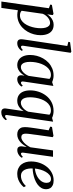

<svg xmlns="http://www.w3.org/2000/svg" viewBox="893 -1752 1112 2939"><g transform="rotate(90 1449.5 -282.0)"><path d="M3 253.5 105.5 -474 49.5 -494.5 54.5 -520 191.5 -544.5 210.5 -533 199 -447.5Q215 -475 239.5 -497.5Q264 -520 294.2 -533.2Q324.5 -546.5 358.5 -546.5Q411.5 -546.5 447 -522Q482.5 -497.5 500.2 -452.2Q518 -407 518 -346Q518 -295.5 504.5 -244.8Q491 -194 464.8 -148.2Q438.5 -102.5 400.5 -66.8Q362.5 -31 313.5 -10.5Q264.5 10 206 10Q188.5 10 170.8 7.2Q153 4.5 136.5 0.5L100.5 253.5ZM144.5 -57Q156.5 -44.5 173.8 -37.8Q191 -31 214 -31Q253.5 -31 285.2 -50.2Q317 -69.5 340.8 -102.5Q364.5 -135.5 380.2 -177Q396 -218.5 403.8 -263Q411.5 -307.5 411.5 -350Q411.5 -394.5 402 -426.2Q392.5 -458 374.2 -475Q356 -492 329 -492Q300.5 -492 273.2 -476Q246 -460 224.2 -434.8Q202.5 -409.5 191 -381Z M679.5 -79.5Q677.5 -63 682.5 -55Q687.5 -47 696.5 -47Q706 -47 717.8 -53.2Q729.5 -59.5 746 -77L757.5 -54.5Q749 -42.5 733 -27.2Q717 -12 693.8 -0.8Q670.5 10.5 640 10.5Q622.5 10.5 608.8 4.5Q595 -1.5 587.2 -15.2Q579.5 -29 580 -51.5Q580 -56 580.8 -63.2Q581.5 -70.5 582.5 -79Q583.5 -87.5 584.5 -95L683.5 -755.5L619.5 -772L625.5 -798L771 -817.5L787.5 -806Z M1227.5 -86Q1224.5 -63.5 1230.5 -55Q1236.5 -46.5 1246.5 -46.5Q1256 -46.5 1267.2 -53.2Q1278.5 -60 1292.5 -74.5L1304.5 -52Q1299 -43 1283.5 -28Q1268 -13 1244.8 -1.2Q1221.5 10.5 1192.5 10.5Q1162 10.5 1145.5 -7.2Q1129 -25 1131.5 -59L1137.5 -101Q1122.5 -73 1099 -47.5Q1075.5 -22 1044.8 -5.8Q1014 10.5 977.5 10.5Q928 10.5 893 -14.2Q858 -39 839.5 -83.2Q821 -127.5 821 -186.5Q821 -237 834.2 -288.2Q847.5 -339.5 873.8 -385.5Q900 -431.5 938.2 -467.5Q976.5 -503.5 1026.2 -524.5Q1076 -545.5 1136.5 -545.5Q1162.5 -545.5 1188.8 -539.2Q1215 -533 1236 -523.5L1295 -542.5ZM1187.5 -482Q1177.5 -492.5 1162.5 -498.8Q1147.5 -505 1127.5 -505Q1087 -505 1055 -486Q1023 -467 998.8 -434.5Q974.5 -402 958.5 -360.8Q942.5 -319.5 934.5 -274.5Q926.5 -229.5 926.5 -186.5Q926.5 -138 936.5 -106.8Q946.5 -75.5 964.2 -60.2Q982 -45 1005 -45Q1027.5 -45 1047.8 -54.8Q1068 -64.5 1086 -81.5Q1104 -98.5 1118 -120Q1132 -141.5 1141 -164.5Z M1740.5 166.5Q1738.5 181 1742.8 189Q1747 197 1756 197Q1766.5 197 1779.5 189.2Q1792.5 181.5 1806.5 167L1818 189.5Q1810.5 200.5 1794.8 215.8Q1779 231 1755.2 242.8Q1731.5 254.5 1699 254.5Q1664 254.5 1649.8 235.2Q1635.5 216 1640.5 182.5L1680.5 -88.5Q1664 -61 1640.8 -38.2Q1617.5 -15.5 1588.2 -2.5Q1559 10.5 1522.5 10.5Q1470.5 10.5 1434.8 -14Q1399 -38.5 1381 -83Q1363 -127.5 1363 -188Q1363 -251 1383 -314.2Q1403 -377.5 1442.8 -429.8Q1482.5 -482 1541.8 -513.8Q1601 -545.5 1679 -545.5Q1707 -545.5 1735 -539.2Q1763 -533 1784.5 -522.5L1842 -538.5ZM1735.5 -481.5Q1724.5 -493.5 1708.2 -499.2Q1692 -505 1673 -505Q1629.5 -505 1596 -485.5Q1562.5 -466 1538.5 -432.8Q1514.5 -399.5 1499 -358Q1483.5 -316.5 1476 -271.8Q1468.5 -227 1468.5 -185Q1468.5 -137.5 1479 -106.2Q1489.5 -75 1508.2 -59.8Q1527 -44.5 1551 -44.5Q1580 -44.5 1606.5 -59.8Q1633 -75 1654.8 -100.5Q1676.5 -126 1689 -156.5Z M2036.5 10.5Q2004 10.5 1979 -1.8Q1954 -14 1939.5 -39.8Q1925 -65.5 1925 -107Q1925 -122 1927 -145Q1929 -168 1932.5 -194Q1936 -220 1939.5 -244Q1943 -268 1945.5 -285L1974 -470.5L1918 -494L1923 -521.5L2059.5 -544L2079 -532.5L2044 -284Q2042 -264.5 2038.8 -242.2Q2035.5 -220 2032.5 -197.5Q2029.5 -175 2027.5 -155.5Q2025.5 -136 2025.5 -122.5Q2025.5 -96 2031.8 -80.5Q2038 -65 2050.5 -58.5Q2063 -52 2081 -52Q2107.5 -52 2135.8 -71Q2164 -90 2189.8 -121.5Q2215.5 -153 2234 -190.5L2282 -537H2380L2316.5 -83.5Q2314 -65.5 2318.2 -56Q2322.5 -46.5 2332 -46.5Q2342 -46.5 2354.2 -53.8Q2366.5 -61 2382 -77L2393.5 -54Q2386.5 -43.5 2370 -28.2Q2353.5 -13 2330 -1.5Q2306.5 10 2278.5 10Q2245.5 10 2231.8 -7.5Q2218 -25 2219 -50Q2219 -53 2220 -62.5Q2221 -72 2223 -84.5Q2225 -97 2226.8 -109.8Q2228.5 -122.5 2229.5 -132L2228.5 -132.5Q2212.5 -104.5 2192.8 -78.8Q2173 -53 2149 -33Q2125 -13 2096.8 -1.2Q2068.5 10.5 2036.5 10.5Z M2844.5 -91Q2830 -70.5 2800.8 -46.8Q2771.5 -23 2731.2 -6.2Q2691 10.5 2642.5 10.5Q2592 10.5 2555.5 -6.8Q2519 -24 2495.8 -54Q2472.5 -84 2461.5 -122.2Q2450.5 -160.5 2451 -202Q2451.5 -271.5 2473.2 -333.8Q2495 -396 2534 -443.8Q2573 -491.5 2625.8 -519Q2678.5 -546.5 2740.5 -546.5Q2786 -546.5 2816 -532Q2846 -517.5 2860.8 -492Q2875.5 -466.5 2876 -433.5Q2876 -390 2855.5 -356.5Q2835 -323 2800.8 -298.5Q2766.5 -274 2724.8 -258.2Q2683 -242.5 2639.5 -234.2Q2596 -226 2558.5 -225Q2556.5 -192 2561.5 -160Q2566.5 -128 2579.5 -102.2Q2592.5 -76.5 2615 -61.2Q2637.5 -46 2670 -46Q2700.5 -46 2728 -55.5Q2755.5 -65 2780.5 -82Q2805.5 -99 2827 -122ZM2721 -506Q2686.5 -506 2658.8 -484Q2631 -462 2610.2 -426Q2589.5 -390 2576.8 -346.8Q2564 -303.5 2559.5 -260Q2592.5 -262.5 2624.5 -272Q2656.5 -281.5 2684.2 -297.5Q2712 -313.5 2733.2 -334.8Q2754.5 -356 2766.5 -381.8Q2778.5 -407.5 2778.5 -436.5Q2778 -471 2763.2 -488.5Q2748.5 -506 2721 -506Z"/></g></svg>

Font: Merriweather 72pt
Style: Italic
Weight: 400
Italic angle: -7.8°
Version: Version 2.101